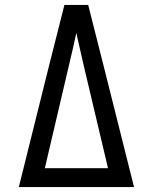

<svg xmlns="http://www.w3.org/2000/svg" viewBox="-20 -755 616 775"><path d="M56 0H521L398 -490L336 -735H240L178 -490ZM416 -76H161L258 -490Q266 -523 273.5 -556Q281 -589 288 -622Q295 -589 303 -556Q311 -523 318 -490Z"/></svg>

Font: Iosevka SS01 Extended
Style: Regular
Weight: 400
Width: 7
Monospace: yes
Designer: Belleve Invis
Foundry: Belleve Invis
Version: Version 3.4.7; ttfautohint (v1.8.3)